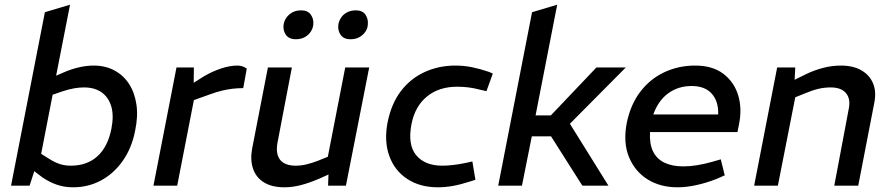

<svg xmlns="http://www.w3.org/2000/svg" viewBox="-20 -790 3789 817"><path d="M291 7Q253 7 220.5 -4.5Q188 -16 158 -37L116 -69L148 -140L191 -113Q213 -99 234.5 -92Q256 -85 281 -85Q351 -85 395 -125.5Q439 -166 454 -242Q465 -298 453.5 -337Q442 -376 412.5 -397Q383 -418 337 -418Q317 -418 294.5 -414Q272 -410 245 -401L204 -387L149 -104L134 -87L106 0H27L171 -738L278 -770L211 -428L180 -451L249 -481Q283 -496 316 -503.5Q349 -511 378 -511Q428 -511 466.5 -490.5Q505 -470 529 -433Q553 -396 560.5 -345.5Q568 -295 555 -234Q541 -161 503 -106.5Q465 -52 410.5 -22.5Q356 7 291 7Z M633 0 731 -503H805L804 -417L782 -424L849 -466Q883 -486 920.5 -498.5Q958 -511 990 -511Q1013 -511 1030 -498L1015 -415Q992 -415 970.5 -412.5Q949 -410 925.5 -404.5Q902 -399 872 -388L805 -364L734 0Z M1190 7Q1137 7 1103 -14Q1069 -35 1056.5 -73Q1044 -111 1053 -158L1120 -503H1222L1161 -184Q1152 -135 1172 -110Q1192 -85 1238 -85Q1261 -85 1284 -90.5Q1307 -96 1333 -106L1375 -123L1449 -503H1551L1452 0H1376L1379 -78L1397 -56L1339 -30Q1297 -12 1261 -2.5Q1225 7 1190 7ZM1239 -623Q1209 -623 1196 -642.5Q1183 -662 1187 -687Q1190 -703 1200 -716.5Q1210 -730 1225.5 -738Q1241 -746 1262 -746Q1290 -746 1303 -727Q1316 -708 1313 -684Q1311 -668 1301.5 -654Q1292 -640 1276 -631.5Q1260 -623 1239 -623ZM1471 -623Q1442 -623 1429 -642.5Q1416 -662 1420 -687Q1423 -703 1432.5 -716.5Q1442 -730 1458 -738Q1474 -746 1494 -746Q1523 -746 1535.5 -727Q1548 -708 1545 -684Q1544 -668 1534 -654Q1524 -640 1508.5 -631.5Q1493 -623 1471 -623Z M1843 7Q1767 7 1713 -28.5Q1659 -64 1636.5 -126.5Q1614 -189 1629 -268Q1645 -349 1686 -402.5Q1727 -456 1787 -483.5Q1847 -511 1918 -511Q1954 -511 1988.5 -504Q2023 -497 2061 -484L2077 -477L2050 -402L2020 -409Q1993 -416 1970 -418.5Q1947 -421 1925 -421Q1848 -421 1797 -379.5Q1746 -338 1731 -262Q1714 -174 1751 -129.5Q1788 -85 1862 -85Q1906 -85 1963 -97L1990 -103L2003 -25L1981 -18Q1941 -5 1908 1Q1875 7 1843 7Z M2100 0 2244 -738 2351 -770 2259 -299H2324L2518 -503H2643L2352 -210H2243L2201 0ZM2458 0 2319 -219 2386 -294 2569 0Z M2863 7Q2790 7 2736 -26.5Q2682 -60 2656.5 -121.5Q2631 -183 2647 -267Q2663 -345 2704.5 -399.5Q2746 -454 2806.5 -482.5Q2867 -511 2938 -511Q3012 -511 3058 -476Q3104 -441 3121 -385Q3138 -329 3125 -263L3118 -228H2746Q2743 -178 2759 -145.5Q2775 -113 2808 -97.5Q2841 -82 2888 -82Q2916 -82 2946.5 -87Q2977 -92 3009 -101L3047 -112L3064 -44L3030 -29Q2987 -12 2944 -2.5Q2901 7 2863 7ZM2760 -303H3036Q3038 -358 3009 -391Q2980 -424 2923 -424Q2866 -424 2823.5 -393Q2781 -362 2760 -303Z M3189 0 3287 -503H3364L3360 -425L3340 -440L3411 -475Q3444 -491 3482 -501Q3520 -511 3558 -511Q3610 -511 3645 -491Q3680 -471 3695 -435.5Q3710 -400 3700 -351L3632 0H3530L3592 -329Q3600 -370 3579.5 -394Q3559 -418 3515 -418Q3488 -418 3462.5 -412Q3437 -406 3406 -393L3364 -376L3290 0Z"/></svg>

Font: REM
Style: Italic
Weight: 400
Italic angle: -11°
Designer: Octavio Pardo
Foundry: Ashler Design
Version: Version 1.005;gftools[0.9.28]